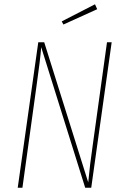

<svg xmlns="http://www.w3.org/2000/svg" viewBox="-20 -879 584 899"><path d="M424.8 -858.9 435.1 -835.9 276.9 -764.2 269 -778.8ZM502.9 -681.2 407.2 0H378.9L172.9 -658.2Q168.5 -598.6 150.9 -476.1L85 0H63L159.2 -681.2H187L393.1 -24.9Q400.4 -106 415 -205.1L481 -681.2Z"/></svg>

Font: Fira Sans Compressed Thin
Style: Italic
Weight: 100
Width: 3
Italic angle: -8°
Designer: Carrois Corporate & Edenspiekermann AG
Foundry: Carrois Corporate GbR & Edenspiekermann AG
Version: Version 4.203;PS 004.203;hotconv 1.0.88;makeotf.lib2.5.64775